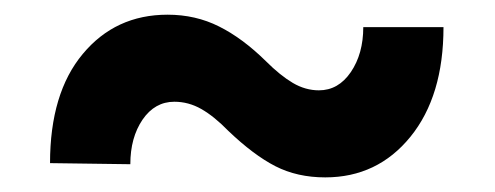

<svg xmlns="http://www.w3.org/2000/svg" viewBox="-20 -426 680 264"><path d="M479.5 -388.7H589.8Q589.8 -293.9 544.4 -238Q499 -182.1 427.2 -182.1Q388.7 -182.1 358.6 -197.5Q328.6 -212.9 293.9 -246.1Q274.4 -266.1 256.8 -276.1Q239.3 -286.1 219.7 -286.1Q192.9 -286.1 176 -261.5Q159.2 -236.8 159.2 -200.2L48.8 -201.7Q48.8 -297.9 93.8 -351.8Q138.7 -405.8 210.4 -405.8Q249 -405.8 281.2 -389.6Q313.5 -373.5 345.7 -341.8Q365.2 -322.3 382.6 -312Q399.9 -301.8 418.5 -301.8Q445.3 -301.8 462.4 -326.9Q479.5 -352.1 479.5 -388.7Z"/></svg>

Font: Vazirmatn RD ExtraBold
Style: Regular
Weight: 800
Designer: Saber Rastikerdar
Foundry: Saber Rastikerdar
Version: Version 32.102